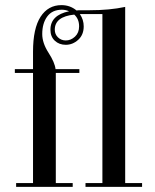

<svg xmlns="http://www.w3.org/2000/svg" viewBox="-20 -730 605 750"><path d="M469 -703V-15H535V0H314V-15H380V-675H292Q307 -653 307 -627Q307 -594 285.5 -574.5Q264 -555 237 -555Q211 -555 194 -571Q177 -587 177 -614Q177 -671 250 -686Q236 -692 222 -692Q184 -692 164.5 -665.5Q145 -639 145 -597Q145 -562 169.5 -524Q194 -486 197 -460H290V-445H198V-15H264V0H43V-15H109V-445H38V-460H109V-528Q109 -619 138.5 -664.5Q168 -710 220 -710Q254 -710 279 -689Q284 -690 296 -690H330Q408 -690 469 -703ZM289 -627Q289 -656 270 -673Q194 -665 194 -614Q194 -596 206.5 -584Q219 -572 237 -572Q257 -572 273 -587Q289 -602 289 -627Z"/></svg>

Font: Elsie Swash Caps
Style: Regular
Weight: 400
Designer: Alejandro Inler
Foundry: Alejandro Inler
Version: 1.001